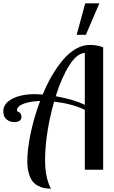

<svg xmlns="http://www.w3.org/2000/svg" viewBox="-63 -1020 686 1154"><path d="M557.1 0H446.8V-359.9Q371.1 -396.5 262.2 -409.2Q208 -216.3 208 -55.2Q208 47.9 243.2 113.8Q222.2 113.8 205.1 110.8Q188 107.9 167.7 97.9Q147.5 87.9 133.5 70.8Q119.6 53.7 110.4 22.5Q101.1 -8.8 101.1 -50.8Q101.1 -122.6 121.6 -220.2Q142.1 -317.9 178.2 -413.1Q118.7 -411.6 78.9 -396.5Q39.1 -381.3 39.1 -356.9Q39.1 -353 40 -351.1Q65.9 -343.3 65.9 -317.9Q65.9 -301.3 54 -293.7Q42 -286.1 24.9 -286.1Q-3.4 -286.1 -23.2 -302Q-43 -317.9 -43 -351.1Q-43 -397.9 10.3 -426Q63.5 -454.1 147 -454.1Q161.6 -454.1 193.8 -452.1Q219.7 -515.1 250.2 -567.1Q280.8 -619.1 316.4 -661.1Q352.1 -703.1 393.3 -726.6Q434.6 -750 477.1 -750Q519.5 -750 557.1 -735.8ZM272 -441.9Q380.4 -421.9 446.8 -390.1V-702.1Q399.4 -699.2 353.5 -627.4Q307.6 -555.7 272 -441.9ZM397.9 -811 449.2 -1000H534.2L453.1 -811Z"/></svg>

Font: Lobster Two
Style: Regular
Weight: 400
Designer: Pablo Impallari
Foundry: Pablo Impallari. www.impallari.com
Version: Version 1.006